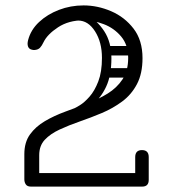

<svg xmlns="http://www.w3.org/2000/svg" viewBox="-20 -690 640 710"><path d="M505 0Q480 0 480 -26V-109Q480 -135 505 -135Q530 -135 530 -109V-26Q530 0 505 0ZM94 0Q81 0 75.5 -8Q70 -16 70 -27V-120Q70 -164 91 -193Q112 -222 146 -242Q180 -262 221 -277Q262 -292 303 -307.5Q344 -323 378 -344Q412 -365 433 -396.5Q454 -428 454 -476Q454 -524 428 -555Q402 -586 364 -600.5Q326 -615 289 -615Q234 -615 194.5 -589Q155 -563 141 -534Q135 -521 128 -513.5Q121 -506 107 -505Q102 -505 99 -506Q82 -509 82 -529Q82 -534 84 -542Q94 -580 124.5 -608.5Q155 -637 198 -653.5Q241 -670 289 -670Q341 -670 391 -648.5Q441 -627 474 -584Q507 -541 507 -475Q507 -418 486.5 -379Q466 -340 431.5 -314.5Q397 -289 356.5 -272Q316 -255 275.5 -241Q235 -227 200.5 -211Q166 -195 145.5 -173Q125 -151 125 -116V-50H506Q530 -50 530 -25Q530 0 506 0ZM254 -289Q259 -291 275.5 -301Q292 -311 311 -332.5Q330 -354 343.5 -389Q357 -424 357 -476Q357 -534 331.5 -574Q306 -614 269 -614L298 -638Q339 -615 365.5 -574.5Q392 -534 392 -475Q392 -411 372.5 -369.5Q353 -328 321 -302Q289 -276 249.5 -258.5Q210 -241 170 -224ZM381 -485Q363 -485 363 -502Q363 -508 366.5 -514Q370 -520 380 -520H474Q492 -520 492 -503Q492 -496 488 -490.5Q484 -485 475 -485ZM374 -403Q356 -403 356 -420Q356 -426 359.5 -432Q363 -438 373 -438H467Q485 -438 485 -421Q485 -414 481 -408.5Q477 -403 468 -403Z"/></svg>

Font: Agu Display Uzo
Style: Regular
Weight: 400
Designer: Oluwaseun Badejo
Version: Version 1.103